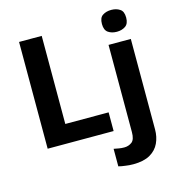

<svg xmlns="http://www.w3.org/2000/svg" viewBox="-139 -880 1148 1240"><g transform="rotate(-15 435.0 -260.0)"><path d="M89.8 0V-713.9H241.2V-125H530.8V0ZM636.7 -687Q636.7 -729.5 660.2 -744.1Q683.6 -759.8 717.8 -759.8Q751.5 -759.8 774.9 -744.1Q798.8 -729.5 798.8 -687Q798.8 -646 774.9 -629.9Q751 -613.8 717.8 -613.8Q683.6 -613.8 660.2 -629.9Q636.7 -646 636.7 -687ZM599.1 240.2Q570.8 240.2 546.9 236.3Q521 233.4 501 228V110.8Q527.3 116.2 535.2 117.2Q550.8 120.1 570.8 120.1Q599.6 120.1 622.1 103Q643.1 85.9 643.1 37.1V-545.9H792V59.1Q792 108.9 772.9 149.9Q753.9 190.9 711.4 215.8Q668.5 240.2 599.1 240.2Z"/></g></svg>

Font: Droid Sans Thai
Style: Bold
Weight: 700
Designer: Steve Matteson
Foundry: Ascender Corporation
Version: Version 1.00